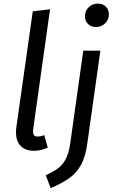

<svg xmlns="http://www.w3.org/2000/svg" viewBox="-20 -800 613 1034"><path d="M156.5 -739 249.5 -750.1 158.6 -103.7Q156.5 -82.6 161.6 -73.7Q166.6 -64.7 182.5 -64.7Q191.5 -64.7 200.4 -66.7Q209.4 -68.7 218.3 -72.6L237.3 -5Q217.3 4 199.2 8.1Q181.1 12.1 163.9 12.1Q111.7 12.1 85.6 -20.5Q59.5 -53.2 68.5 -118.3ZM252.7 213.1 226.5 143.4Q262.6 127.5 289.1 109Q315.6 90.5 333.1 58.5Q350.5 26.5 358.5 -29.4L428.5 -527.1H520.5L450.5 -29.5Q440.5 44.7 415.8 88.9Q391.2 133 351.5 160.6Q311.8 188.2 252.7 213.1ZM496.9 -654.6Q469.7 -654.6 453.6 -671.2Q437.5 -687.8 437.5 -712Q437.5 -741.2 457.7 -760.8Q477.8 -780.5 507 -780.5Q534.2 -780.5 550.3 -763.9Q566.4 -747.3 566.4 -723.1Q566.4 -693.9 546.3 -674.3Q526.1 -654.6 496.9 -654.6Z"/></svg>

Font: Fira Sans Variable
Style: Italic
Weight: 397
Italic angle: -8°
Designer: Carrois Corporate & Edenspiekermann AG
Foundry: Carrois Corporate GbR & Edenspiekermann AG
Version: Version 4.202